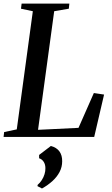

<svg xmlns="http://www.w3.org/2000/svg" viewBox="-30 -763 623 1070"><path d="M-10 0 -7 -27 63.5 -42 153 -700.5 87 -714.5 90.5 -743H356.5L353.5 -714.5L272 -700.5L182 -39.5L407.5 -50.5L493 -244.5L550 -236L495 0ZM179 274.5 179.5 267.5Q193 256 203 240.5Q213 225 218.2 207.8Q223.5 190.5 223 174Q223 153.5 213.5 138.8Q204 124 188 119V100.5L253.5 50.5Q285.5 59 301.2 80.8Q317 102.5 316.5 136Q316.5 167.5 302.2 195Q288 222.5 262.5 245.8Q237 269 204 287.5Z"/></svg>

Font: Merriweather 96pt Medium
Style: Italic
Weight: 500
Italic angle: -7.8°
Version: Version 2.101